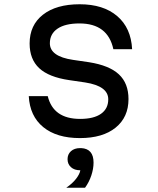

<svg xmlns="http://www.w3.org/2000/svg" viewBox="-20 -633 740 901"><path d="M204 -182Q230 -75 356 -75Q420 -75 454 -99Q488 -123 488 -167Q488 -229 380 -246L305 -257Q209 -271 164 -313Q119 -355 119 -429Q119 -515 181.5 -564Q244 -613 354 -613Q465 -613 530 -557.5Q595 -502 600 -402H512Q486 -523 353 -523Q286 -523 250 -498.5Q214 -474 214 -430Q214 -368 323 -352L398 -341Q493 -326 538 -284Q583 -242 583 -168Q583 -83 522.5 -34Q462 15 355 15Q246 15 183 -36.5Q120 -88 115 -182ZM291 248Q320 228 337 206Q354 184 357 166H356Q329 166 313 151.5Q297 137 297 114Q297 91 313 76.5Q329 62 356 62Q357 62 358 62Q359 62 361 62Q419 65 419 130Q419 159 408.5 190.5Q398 222 379 248Z"/></svg>

Font: Martian Mono Light
Style: Regular
Weight: 300
Monospace: yes
Designer: Roman Shamin
Foundry: Evil Martians
Version: Version 1.000; ttfautohint (v1.8.4.7-5d5b)